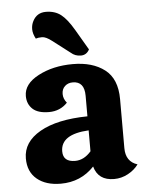

<svg xmlns="http://www.w3.org/2000/svg" viewBox="-55 -830 680 886"><g transform="rotate(-5 284.5 -387.0)"><path d="M374 -595Q361 -570 334.5 -570Q308 -570 289 -587L208 -649Q181 -670 163 -670Q145 -670 134 -666Q121 -690 121 -710.5Q121 -731 130 -748Q149 -785 190.5 -785Q232 -785 260 -763.5Q288 -742 319 -689ZM210 -137Q210 -88 266 -88Q307 -88 340 -126V-223Q210 -216 210 -137ZM497 -354V-127Q497 -64 551 -47Q533 -22 502.5 -5.5Q472 11 438 11Q364 11 346 -55Q284 11 191 11Q122 11 81 -23Q40 -57 40 -119Q40 -195 119.5 -240.5Q199 -286 340 -288V-383Q340 -450 286 -450Q264 -450 249.5 -436.5Q235 -423 235 -400.5Q235 -378 251 -359Q217 -323 165.5 -323Q114 -323 89.5 -346Q65 -369 65 -406Q65 -462 133.5 -498Q202 -534 293.5 -534Q385 -534 441 -491Q497 -448 497 -354Z"/></g></svg>

Font: Laila
Style: Bold
Weight: 700
Designer: Hitesh Malaviya
Foundry: Indian Type Foundry
Version: Version 1.302;PS 1.0;hotconv 1.0.78;makeotf.lib2.5.61930; tt